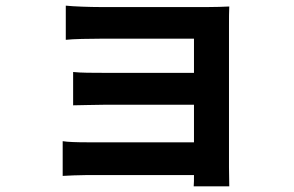

<svg xmlns="http://www.w3.org/2000/svg" viewBox="-20 -585 1040 680"><path d="M791 -495C791 -516 791 -549 792 -562C776 -561 739 -560 715 -560H337C299 -560 240 -562 213 -565V-444C238 -447 300 -448 337 -448H667V-327H348C309 -327 266 -327 239 -330V-212C262 -212 311 -214 348 -214H667V-81H289C253 -81 219 -82 202 -85V38C219 37 260 35 288 35H667C667 50 667 66 666 75H792C792 56 791 23 791 7Z"/></svg>

Font: Spoqa Han Sans Neo Bold
Style: Bold
Weight: 700
Designer: [Spoqa Han Sans Neo] Dong-huui Kim  Younghwa Kang  Yujin Lee  [Noto Sans] Ryoko NISHIZUKA  (kana & ideographs); Paul D. 
Foundry: Spoqa (http://www.spoqa-han-sans.com)
Version: Version 1.000